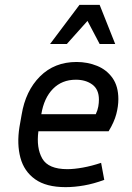

<svg xmlns="http://www.w3.org/2000/svg" viewBox="-20 -760 545 790"><path d="M409 -20Q366 -4 326 3Q286 10 250 10Q170 10 124.5 -22.5Q79 -55 64 -111Q49 -167 60 -237L69 -288Q85 -386 144.5 -445.5Q204 -505 295 -505Q340 -505 379.5 -489Q419 -473 443 -439Q467 -405 467 -352Q467 -323 458.5 -290.5Q450 -258 427 -220H138Q129 -151 154 -107.5Q179 -64 257 -64Q285 -64 321 -70.5Q357 -77 396 -90ZM292 -432Q235 -432 198 -394.5Q161 -357 150 -290H374Q382 -307 384.5 -322Q387 -337 387 -350Q387 -392 360 -412Q333 -432 292 -432ZM390 -579 340 -674 255 -579H186L307 -740H390L454 -579Z"/></svg>

Font: Inria Sans
Style: Italic
Weight: 400
Italic angle: -10°
Designer: Black Foundry Team
Foundry: Black Foundry
Version: Version 1.2; ttfautohint (v1.8.3)